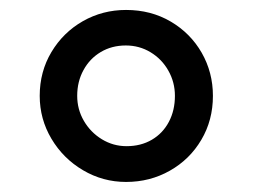

<svg xmlns="http://www.w3.org/2000/svg" viewBox="-20 -821 500 380"><path d="M229.5 -801.3Q278.8 -801.3 317.9 -778.3Q356.9 -755.4 379.2 -716.6Q401.4 -677.7 401.4 -631.3Q401.4 -583 378.4 -544.2Q355.5 -505.4 316.2 -483.2Q276.9 -460.9 229.5 -460.9Q183.6 -460.9 144.3 -484.1Q105 -507.3 81.8 -546.4Q58.6 -585.4 58.6 -631.3Q58.6 -679.2 81.8 -718Q105 -756.8 144 -779.1Q183.1 -801.3 229.5 -801.3ZM229 -731Q201.2 -731 179.4 -718Q157.7 -705.1 145.3 -682.4Q132.8 -659.7 132.8 -631.3Q132.8 -604.5 146 -581.8Q159.2 -559.1 181.6 -545.4Q204.1 -531.7 230.5 -531.7Q258.8 -531.7 280.5 -544.4Q302.2 -557.1 314.2 -579.8Q326.2 -602.5 326.2 -631.3Q326.2 -658.2 313.2 -681.2Q300.3 -704.1 278.1 -717.5Q255.9 -731 229 -731Z"/></svg>

Font: Merriweather
Style: Regular
Weight: 400
Designer: Eben Sorkin
Foundry: Eben Sorkin
Version: Version 1.584; ttfautohint (v1.6)